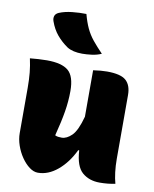

<svg xmlns="http://www.w3.org/2000/svg" viewBox="-91 -891 782 973"><g transform="rotate(10 300.0 -404.5)"><path d="M118 -556Q195 -556 228.5 -527.5Q262 -499 262 -423Q262 -371 253 -316.5Q244 -262 225 -189Q233 -185 241.5 -184Q250 -183 259 -183Q285 -183 311 -208.5Q337 -234 357 -308V-547Q376 -550 394.5 -551.5Q413 -553 428 -553Q499 -553 526 -528.5Q553 -504 553 -454V-127Q553 -90 557 -57.5Q561 -25 568 0Q549 4 529 6Q509 8 488 8Q434 8 398.5 -22.5Q363 -53 358 -135H353Q321 -68 272.5 -27.5Q224 13 171 13Q149 13 127 -3.5Q105 -20 86.5 -47Q68 -74 57 -106Q46 -138 46 -169V-401Q46 -445 42.5 -480Q39 -515 31 -551Q52 -553 74 -554.5Q96 -556 118 -556ZM274 -822Q285 -781 299 -751Q313 -721 334.5 -694.5Q356 -668 386 -637Q364 -627 337 -623.5Q310 -620 288 -620Q239 -620 210 -638Q178 -660 154 -688.5Q130 -717 116 -757Q111 -771 115 -783.5Q119 -796 135 -803Q164 -815 202 -819Q240 -823 274 -822Z"/></g></svg>

Font: Recursive Sn Csl St Blk
Style: Regular
Weight: 900
Version: Version 1.079;hotconv 1.0.112;makeotfexe 2.5.65598; ttfautoh